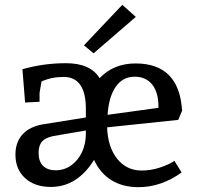

<svg xmlns="http://www.w3.org/2000/svg" viewBox="-20 -765 816 796"><path d="M44 -124Q44 -176 74 -208.5Q104 -241 161 -250L336 -278V-313Q336 -446 244 -446Q192 -446 152 -427L144 -380V-343L84 -340L73 -478Q161 -503 253 -503Q355 -503 393 -441Q451 -502 542 -502Q723 -502 735 -306L719 -268L424 -237Q427 -155 466 -106.5Q505 -58 567 -58Q606 -58 643.5 -70.5Q681 -83 703 -98L733 -50Q648 11 554 11Q489 11 442 -18Q395 -47 370 -102Q300 10 191 10Q124 10 84 -26.5Q44 -63 44 -124ZM211 -59Q246 -59 274.5 -79Q303 -99 319.5 -133.5Q336 -168 336 -211V-224L201 -201Q168 -194 154 -178Q140 -162 140 -131Q140 -96 158.5 -77.5Q177 -59 211 -59ZM637 -318V-321Q637 -382 611 -414.5Q585 -447 538 -447Q489 -447 460 -405.5Q431 -364 426 -289ZM328 -577 487 -745 543 -695 368 -544Z"/></svg>

Font: Andada Pro Medium
Style: Regular
Weight: 500
Designer: Carolina Giovagnoli
Foundry: Huerta Tipografica
Version: Version 3.005; ttfautohint (v1.8.4)